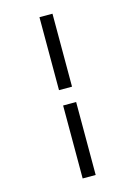

<svg xmlns="http://www.w3.org/2000/svg" viewBox="-141 -896 782 1111"><g transform="rotate(-15 250.0 -340.0)"><path d="M211 -386V-823H289V-386ZM211 143V-294H289V143Z"/></g></svg>

Font: Zed Sans
Style: Regular
Weight: 400
Designer: Belleve Invis
Foundry: Belleve Invis
Version: Version 1.0.0; ttfautohint (v1.8.4)